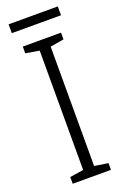

<svg xmlns="http://www.w3.org/2000/svg" viewBox="-161 -890 610 939"><g transform="rotate(-20 144.5 -420.0)"><path d="M273 -840H17V-794H273ZM244 0V-35L173 -46V-667L244 -679V-714H45V-679L116 -667V-46L45 -35V0Z"/></g></svg>

Font: Noto Sans Malayalam SemiCondensed Light
Style: Regular
Weight: 300
Width: 4
Designer: Jelle Bosma - Monotype Design Team
Foundry: Monotype Imaging Inc.
Version: Version 2.104